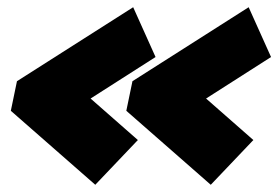

<svg xmlns="http://www.w3.org/2000/svg" viewBox="-20 -549 771 532"><path d="M564 -37 330 -242 347 -324 669 -529 731 -391 551 -276 682 -161ZM244 -37 10 -242 27 -324 349 -529 411 -391 231 -276 362 -161Z"/></svg>

Font: Kanit Black
Style: Italic
Weight: 900
Italic angle: -12°
Designer: Katatrad Team
Foundry: CadsonDemak
Version: Version 2.000; ttfautohint (v1.8.3)